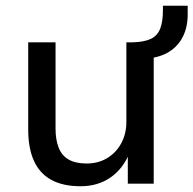

<svg xmlns="http://www.w3.org/2000/svg" viewBox="-20 -638 672 667"><path d="M260 9Q199 9 158.5 -13Q118 -35 98 -79Q78 -123 78 -188V-491H173V-191Q173 -152 184 -124.5Q195 -97 219 -83.5Q243 -70 281 -70Q321 -70 352 -88.5Q383 -107 401 -140Q419 -173 419 -214V-491H514V0H424V-109H431Q408 -52 364 -21.5Q320 9 260 9ZM493 -435 441 -470V-491Q481 -492 504 -503Q527 -514 536.5 -538.5Q546 -563 546 -602V-618H632V-588Q632 -544 615.5 -511Q599 -478 568 -458.5Q537 -439 493 -435Z"/></svg>

Font: Nunito Sans 10pt Medium
Style: Regular
Weight: 500
Designer: Vernon Adams
Foundry: Vernon Adams
Version: Version 3.101;gftools[0.9.27]